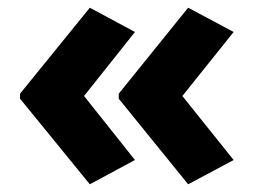

<svg xmlns="http://www.w3.org/2000/svg" viewBox="-20 -475 657 498"><path d="M32 -219V-232L213 -455L330 -392L198 -226L330 -60L213 3ZM288 -219V-232L468 -455L586 -392L453 -226L586 -60L468 3Z"/></svg>

Font: Noto Sans Syriac ExtraBold
Style: Regular
Weight: 800
Designer: Patrick Giasson and the Monotype Design Team
Foundry: Monotype Imaging Inc.
Version: Version 3.000; ttfautohint (v1.8.4.7-5d5b)